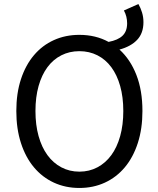

<svg xmlns="http://www.w3.org/2000/svg" viewBox="-20 -920 782 953"><path d="M374 -68Q423 -68 463.5 -89.5Q504 -111 532.5 -150Q561 -189 576.5 -244.5Q592 -300 592 -369Q592 -438 576.5 -493Q561 -548 532.5 -586.5Q504 -625 463.5 -645.5Q423 -666 374 -666Q325 -666 284.5 -645.5Q244 -625 215.5 -586.5Q187 -548 171.5 -493Q156 -438 156 -369Q156 -300 171.5 -244.5Q187 -189 215.5 -150Q244 -111 284.5 -89.5Q325 -68 374 -68ZM667 -900Q678 -881 685 -858Q692 -835 692 -810Q692 -755 660.5 -722Q629 -689 573 -674Q627 -625 657 -548Q687 -471 687 -369Q687 -281 664 -210Q641 -139 599.5 -89.5Q558 -40 500.5 -13.5Q443 13 374 13Q305 13 247.5 -13.5Q190 -40 148.5 -89.5Q107 -139 84 -210Q61 -281 61 -369Q61 -457 84 -527Q107 -597 148.5 -646Q190 -695 247.5 -721Q305 -747 374 -747Q455 -747 519 -712Q566 -721 588.5 -743Q611 -765 611 -804Q611 -839 595 -868Z"/></svg>

Font: SpoqaHanSans-Regular
Style: Regular
Weight: 400
Designer: [Spoqa Han Sans] Dong-huui Kim \uAE40 \uB3D9 \uD718  Younghwa Kang \uAC15 \uC601 \uD654  [Noto Sans] Ryoko NISHIZUKA \u8
Foundry: Spoqa (http://www.spoqa-han-sans.com)
Version: Version 2.000